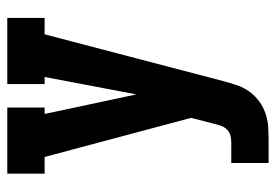

<svg xmlns="http://www.w3.org/2000/svg" viewBox="-138 -432 775 540"><g transform="rotate(-90 250.0 -162.5)"><path d="M61 205V100H119Q129 100 138.5 97.5Q148 95 155 88Q162 81 165.5 71.5Q169 62 171 53L188 -13L78 -425H31V-530H217V-425H199L254 -167L303 -425H283V-530H469V-425H423L291 79Q286 98 279.5 117Q273 136 261 152Q249 168 233 179.5Q217 191 198 197Q179 203 159 204Q139 205 119 205Z"/></g></svg>

Font: Iosevka Slab Extrabold
Style: Regular
Weight: 800
Monospace: yes
Designer: Belleve Invis
Foundry: Belleve Invis
Version: Version 11.1.1; ttfautohint (v1.8.3)